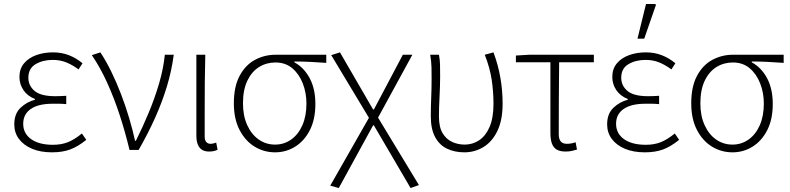

<svg xmlns="http://www.w3.org/2000/svg" viewBox="-20 -756 3983 968"><path d="M242 12Q184 12 141.5 -6Q99 -24 75.5 -55.5Q52 -87 52 -129Q52 -183 84 -213Q116 -243 156 -253V-257Q118 -272 98 -302Q78 -332 78 -368Q78 -409 101 -436.5Q124 -464 162.5 -478Q201 -492 247 -492Q291 -492 328 -477.5Q365 -463 396 -437L376 -406Q345 -429 314 -441.5Q283 -454 246 -454Q196 -454 159.5 -432.5Q123 -411 123 -364Q123 -324 154.5 -297.5Q186 -271 258 -271Q272 -271 283.5 -271.5Q295 -272 314 -273V-231Q293 -233 277.5 -233Q262 -233 245 -233Q173 -233 135 -206.5Q97 -180 97 -132Q97 -83 137 -54.5Q177 -26 247 -26Q289 -26 322 -39Q355 -52 393 -83L415 -51Q373 -17 334 -2.5Q295 12 242 12Z M633 0Q612 -88 584 -174Q556 -260 521 -337.5Q486 -415 443 -478L486 -492Q514 -450 540.5 -396Q567 -342 590 -282Q613 -222 631 -161.5Q649 -101 661 -46H665Q698 -112 729 -186Q760 -260 782 -335Q804 -410 811 -480H856Q845 -397 821 -318.5Q797 -240 761.5 -161Q726 -82 679 0Z M1035 8Q1013 8 999 -0.5Q985 -9 977.5 -27Q970 -45 970 -73V-480H1015Q1013 -410 1012.5 -340.5Q1012 -271 1012 -203Q1012 -135 1012 -67Q1012 -49 1020 -40Q1028 -31 1041 -31Q1048 -31 1054.5 -32.5Q1061 -34 1070 -37L1077 -1Q1069 3 1058.5 5.5Q1048 8 1035 8Z M1367 12Q1311 12 1264 -16.5Q1217 -45 1188 -100.5Q1159 -156 1159 -235Q1159 -320 1188.5 -374.5Q1218 -429 1266 -454.5Q1314 -480 1369 -480H1625V-439Q1583 -442 1544 -444Q1505 -446 1464 -446V-442Q1513 -415 1541.5 -361.5Q1570 -308 1570 -232Q1570 -154 1542 -99.5Q1514 -45 1468 -16.5Q1422 12 1367 12ZM1367 -27Q1412 -27 1448 -52.5Q1484 -78 1504.5 -124.5Q1525 -171 1525 -234Q1525 -288 1506.5 -335.5Q1488 -383 1453.5 -412Q1419 -441 1369 -441Q1323 -441 1286 -418Q1249 -395 1227 -349Q1205 -303 1205 -235Q1205 -172 1226.5 -125Q1248 -78 1284.5 -52.5Q1321 -27 1367 -27Z M1688 192 1645 180 1840 -162 1650 -478 1694 -492 1861 -204H1865L2011 -480H2059L1886 -163L2092 177L2050 192L1865 -124H1861Z M2321 12Q2273 12 2234.5 -6Q2196 -24 2174 -64.5Q2152 -105 2152 -169Q2152 -217 2154 -264Q2156 -311 2156 -358Q2156 -387 2155.5 -415.5Q2155 -444 2149 -480H2193Q2198 -455 2198.5 -429Q2199 -403 2199 -372Q2199 -325 2196 -268Q2193 -211 2193 -169Q2193 -115 2211.5 -84.5Q2230 -54 2259.5 -40.5Q2289 -27 2323 -27Q2363 -27 2396 -49Q2429 -71 2448.5 -116.5Q2468 -162 2468 -233Q2468 -293 2459 -353.5Q2450 -414 2424 -480L2468 -492Q2492 -427 2503 -363Q2514 -299 2514 -233Q2514 -151 2488 -96.5Q2462 -42 2418 -15Q2374 12 2321 12Z M2832 8Q2803 8 2786.5 -2Q2770 -12 2762.5 -32.5Q2755 -53 2755 -86V-442H2581V-476L2648 -480H2974V-442H2799Q2798 -350 2797.5 -260Q2797 -170 2797 -80Q2797 -55 2807 -43Q2817 -31 2838 -31Q2849 -31 2860.5 -33Q2872 -35 2882 -39L2889 -2Q2880 1 2864.5 4.5Q2849 8 2832 8Z M3231 12Q3173 12 3130.5 -6Q3088 -24 3064.5 -55.5Q3041 -87 3041 -129Q3041 -183 3073 -213Q3105 -243 3145 -253V-257Q3107 -272 3087 -302Q3067 -332 3067 -368Q3067 -409 3090 -436.5Q3113 -464 3151.5 -478Q3190 -492 3236 -492Q3280 -492 3317 -477.5Q3354 -463 3385 -437L3365 -406Q3334 -429 3303 -441.5Q3272 -454 3235 -454Q3185 -454 3148.5 -432.5Q3112 -411 3112 -364Q3112 -324 3143.5 -297.5Q3175 -271 3247 -271Q3261 -271 3272.5 -271.5Q3284 -272 3303 -273V-231Q3282 -233 3266.5 -233Q3251 -233 3234 -233Q3162 -233 3124 -206.5Q3086 -180 3086 -132Q3086 -83 3126 -54.5Q3166 -26 3236 -26Q3278 -26 3311 -39Q3344 -52 3382 -83L3404 -51Q3362 -17 3323 -2.5Q3284 12 3231 12ZM3194 -561 3237 -736H3284L3287 -731L3228 -561Z M3673 12Q3617 12 3570 -16.5Q3523 -45 3494 -100.5Q3465 -156 3465 -235Q3465 -320 3494.5 -374.5Q3524 -429 3572 -454.5Q3620 -480 3675 -480H3931V-439Q3889 -442 3850 -444Q3811 -446 3770 -446V-442Q3819 -415 3847.5 -361.5Q3876 -308 3876 -232Q3876 -154 3848 -99.5Q3820 -45 3774 -16.5Q3728 12 3673 12ZM3673 -27Q3718 -27 3754 -52.5Q3790 -78 3810.5 -124.5Q3831 -171 3831 -234Q3831 -288 3812.5 -335.5Q3794 -383 3759.5 -412Q3725 -441 3675 -441Q3629 -441 3592 -418Q3555 -395 3533 -349Q3511 -303 3511 -235Q3511 -172 3532.5 -125Q3554 -78 3590.5 -52.5Q3627 -27 3673 -27Z"/></svg>

Font: Source Sans 3 Light
Style: Regular
Weight: 300
Designer: Paul D. Hunt
Foundry: Adobe
Version: Version 3.052;hotconv 1.1.0;makeotfexe 2.6.0